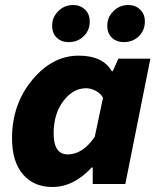

<svg xmlns="http://www.w3.org/2000/svg" viewBox="-20 -734 640 766"><path d="M189 12Q114 12 71 -39Q28 -90 28 -182Q28 -318 108.5 -415Q189 -512 294 -512Q390 -512 426 -450H430L452 -500H580L480 0H350V-66H346Q274 12 189 12ZM250 -118Q310 -118 358 -188L391 -344Q381 -362 361.5 -372Q342 -382 324 -382Q271 -382 232.5 -330.5Q194 -279 194 -202Q194 -118 250 -118ZM254 -566Q225 -566 206.5 -583.5Q188 -601 188 -632Q188 -665 212.5 -689.5Q237 -714 272 -714Q300 -714 319 -696Q338 -678 338 -648Q338 -613 314 -589.5Q290 -566 254 -566ZM474 -566Q445 -566 426.5 -583.5Q408 -601 408 -632Q408 -665 432.5 -689.5Q457 -714 492 -714Q520 -714 539 -696Q558 -678 558 -648Q558 -613 534 -589.5Q510 -566 474 -566Z"/></svg>

Font: TypoPRO Source Code Pro
Style: Italic
Weight: 900
Italic angle: -11°
Monospace: yes
Designer: Paul D. Hunt, Teo Tuominen
Foundry: Adobe Systems Incorporated
Version: Version 1.030;PS 1.0;hotconv 1.0.84;makeotf.lib2.5.63406